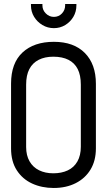

<svg xmlns="http://www.w3.org/2000/svg" viewBox="-20 -924 533 955"><path d="M35 -508V-186Q35 -121 63.5 -77Q92 -33 140 -11Q188 11 247 11Q309 11 356.5 -13Q404 -37 430.5 -81Q457 -125 457 -186V-507Q457 -605 402 -660.5Q347 -716 248 -716Q149 -716 92 -663Q35 -610 35 -508ZM110 -193V-503Q110 -550 126 -580.5Q142 -611 172.5 -626.5Q203 -642 245 -642Q290 -642 320.5 -626.5Q351 -611 366.5 -580.5Q382 -550 382 -503V-194Q382 -151 365 -121Q348 -91 317 -76.5Q286 -62 245 -62Q205 -62 174.5 -77Q144 -92 127 -121.5Q110 -151 110 -193ZM360 -904H304V-897Q304 -874 288 -857Q272 -840 248 -840Q225 -840 208 -857Q191 -874 191 -897V-904H134V-897Q134 -866 149.5 -840.5Q165 -815 191 -799.5Q217 -784 248 -784Q279 -784 304.5 -799.5Q330 -815 345 -840.5Q360 -866 360 -897Z"/></svg>

Font: Advent Pro Medium
Style: Regular
Weight: 500
Designer: VivaRado, Andreas Kalpakidis
Foundry: VivaRado, Andreas Kalpakidis
Version: Version 3.000